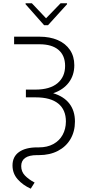

<svg xmlns="http://www.w3.org/2000/svg" viewBox="-20 -929 529 1162"><path d="M429.7 -534.2Q429.7 -473.6 396.2 -429.4Q362.8 -385.3 301.8 -364.7Q366.2 -345.7 399.9 -302Q433.6 -258.3 433.6 -193.4Q433.6 -133.8 406.7 -87.6Q379.9 -41.5 330.6 -15.9Q281.2 9.8 215.8 9.8H204.1Q155.8 9.8 132.1 26.9Q108.4 43.9 108.4 76.2Q108.4 109.9 130.9 133.3Q153.3 156.7 189.5 175.8L166 212.9Q118.2 191.4 86.9 156Q55.7 120.6 55.7 72.3Q55.7 19 95.2 -9Q134.8 -37.1 206.1 -37.1H215.8Q266.1 -37.1 302.7 -57.1Q339.4 -77.1 358.9 -112.5Q378.4 -147.9 378.9 -193.4Q378.9 -264.6 332.5 -302.2Q286.1 -339.8 196.3 -339.8H136.7V-386.7H193.4Q281.7 -386.7 327.9 -425.3Q374 -463.9 374 -530.3Q374 -592.8 334.2 -627Q294.4 -661.1 218.8 -661.1H65.4V-707H218.8Q282.2 -707 329.8 -686.3Q377.4 -665.5 403.6 -626.5Q429.7 -587.4 429.7 -534.2ZM258.8 -818.4 346.7 -909.2H385.7V-903.3L270.5 -776.4H247.1L134.8 -903.3V-909.2H172.9Z"/></svg>

Font: Pretendard GOV ExtraLight
Style: Regular
Weight: 200
Designer: Base glyphs from Inter by Rasmus Andersson; Hangeul glyphs from Noto Sans CJK(Source Han Sans) by Jang Soo-young and Kan
Foundry: Kil Hyung-jin
Version: Version 1.309